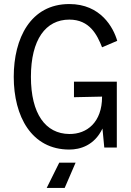

<svg xmlns="http://www.w3.org/2000/svg" viewBox="-20 -730 650 950"><path d="M346 -249 485 -252V-251C485 -126 411 -66 323 -67C205 -68 133 -167 133 -350C133 -534 206 -633 323 -633C424 -633 461 -557 485 -496L560 -528C541 -594 478 -710 323 -710C131 -710 48 -540 48 -350C48 -154 136 10 323 10C376 10 447 -10 487 -94L496 0H558V-326H346ZM273 75 211 200H300L354 75Z"/></svg>

Font: Necto Mono
Style: Regular
Weight: 400
Designer: Marco Condello
Foundry: Collletttivo
Version: Version 1.300;Glyphs 3.2 (3217)